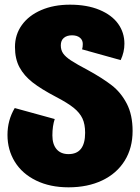

<svg xmlns="http://www.w3.org/2000/svg" viewBox="-20 -781 599 821"><path d="M12 -204Q12 -267 43 -319L214 -272Q204 -242 204 -202Q204 -164 222 -143Q240 -122 273 -122Q344 -122 344 -213Q344 -250 332.5 -274.5Q321 -299 295 -320Q269 -341 219 -367Q156 -400 119.5 -428.5Q83 -457 63.5 -493Q44 -529 44 -580Q44 -633 73.5 -674Q103 -715 156.5 -738Q210 -761 279 -761Q352 -761 405 -739Q458 -717 485 -679.5Q512 -642 512 -594Q512 -558 496 -524L331 -570Q334 -579 334 -593Q334 -610 321.5 -620Q309 -630 288 -630Q266 -630 253 -619Q240 -608 240 -587Q240 -567 250 -552.5Q260 -538 283.5 -522.5Q307 -507 358 -480Q418 -447 457.5 -416.5Q497 -386 522 -338Q547 -290 547 -221Q547 -148 513 -93.5Q479 -39 417 -9.5Q355 20 273 20Q194 20 134.5 -9Q75 -38 43.5 -89Q12 -140 12 -204Z"/></svg>

Font: FiraGO Heavy
Style: Regular
Weight: 900
Designer: bBox Type
Foundry: bBox Type GmbH
Version: Version 1.001